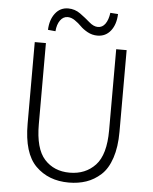

<svg xmlns="http://www.w3.org/2000/svg" viewBox="-61 -977 826 1039"><g transform="rotate(5 352.0 -457.0)"><path d="M351.6 12.7Q241.2 12.7 171.9 -56.2Q102.5 -125 102.5 -285.2V-728.5H163.1V-288.1Q163.1 -155.3 214.8 -98.1Q266.6 -41 351.6 -41Q437.5 -41 491.2 -98.1Q544.9 -155.3 544.9 -288.1V-728.5H601.6V-285.2Q601.6 -202.1 581.5 -142.1Q561.5 -82 525.4 -49.3Q489.3 -16.6 446.3 -2Q403.3 12.7 351.6 12.7ZM436.5 -793Q408.2 -793 383.3 -806.6Q358.4 -820.3 343.3 -835.9Q328.1 -851.6 308.1 -865.2Q288.1 -878.9 268.6 -878.9Q244.1 -878.9 228 -856.4Q211.9 -834 209 -796.9L168 -800.8Q169.9 -855.5 196.8 -890.6Q223.6 -925.8 267.6 -925.8Q303.7 -925.8 333.5 -904.3Q363.3 -882.8 387.7 -861.3Q412.1 -839.8 435.5 -839.8Q460 -839.8 475.6 -861.8Q491.2 -883.8 496.1 -921.9L538.1 -918.9Q536.1 -862.3 508.8 -827.6Q481.4 -793 436.5 -793Z"/></g></svg>

Font: Gen Shin Gothic Light
Style: Regular
Weight: 200
Designer: [Source Han Sans]
Ryoko NISHIZUKA  (kana & ideographs); Paul D. Hunt (Latin, Greek & Cyrillic); Wenlong ZHANG  (bopomofo
Version: Version 1.002.20150607